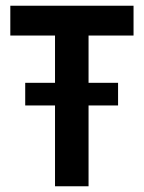

<svg xmlns="http://www.w3.org/2000/svg" viewBox="-20 -650 501 670"><path d="M289 -526V-361H392V-282H289V0H172V-282H68V-361H172V-526H16V-630H446V-526Z"/></svg>

Font: Pragati Narrow
Style: Bold
Weight: 700
Designer: Hector Gatti, Marcela Romero, Pablo Cosgaya and Nicolas Silva
Foundry: Omnibus-Type
Version: Version 1.010; ttfautohint (v1.3)